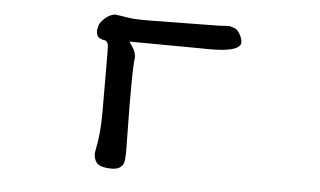

<svg xmlns="http://www.w3.org/2000/svg" viewBox="-42 -530 1085 650"><g transform="rotate(5 500.0 -205.5)"><path d="M310.5 -132.8Q310.5 -59.1 298.3 -2.9Q296.9 3.4 296.9 9.8Q296.9 25.4 305.2 37.6Q316.9 54.2 358.4 54.2Q385.7 54.2 395.5 37.1Q399.9 28.8 400.9 17.8Q401.9 6.8 401.9 -16.1Q401.9 -39.1 400.9 -80.6Q399.9 -122.1 399.9 -160.2V-231.9Q399.9 -274.4 401.9 -311.5Q401.9 -314 402.8 -318.4Q403.8 -325.7 403.8 -327.1Q403.8 -335.4 401.1 -344.5Q398.4 -353.5 385.3 -372.6L380.4 -379.4H388.7Q424.8 -379.4 461.9 -378.9Q499 -378.4 533.7 -378.4Q568.4 -378.4 599.1 -377.9Q629.9 -377.4 652.3 -377.4Q693.8 -377.4 716.8 -381.8Q742.7 -386.7 752.4 -396.5Q758.3 -402.3 758.3 -409.2Q758.3 -418.5 752.9 -430.7Q743.7 -451.7 730 -456.3Q716.3 -460.9 713.9 -461.4Q706.1 -461.4 699.2 -460.9Q686.5 -459.5 672.9 -459.5L451.2 -456.5H412.1Q388.2 -456.5 364.7 -460.4Q342.3 -464.4 325.7 -466.3Q319.3 -466.3 310.5 -462.9Q292.5 -455.1 278.3 -437Q271.5 -428.7 270 -418Q268.1 -411.6 268.1 -404.8Q268.1 -397.9 271 -391.1Q276.4 -378.9 297.9 -376.5Q300.8 -375.5 303.7 -372.8Q306.6 -370.1 308.1 -364.5Q309.6 -358.9 309.8 -344.5Q310.1 -330.1 310.1 -272.9Q310.1 -215.8 310.3 -175.8Q310.5 -135.7 310.5 -132.8Z"/></g></svg>

Font: Bakudai
Style: Light
Weight: 300
Version: Version 1.48